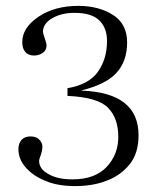

<svg xmlns="http://www.w3.org/2000/svg" viewBox="-20 -627 538 657"><path d="M259.8 -316.9Q454.1 -309.6 454.1 -164.1Q454.1 -102.5 423.8 -64.9Q392.6 -26.4 345.2 -8.8Q298.3 9.8 236.8 9.8Q177.7 9.8 136.2 -7.8Q92.8 -24.9 67.9 -54.2Q43 -82 43 -117.2Q43 -136.2 54.2 -148.9Q65.4 -160.2 84 -160.2Q103.5 -160.2 113.8 -149.9Q125 -138.7 125 -126Q125 -112.8 120.1 -98.1Q113.8 -82 113.8 -77.1Q113.8 -47.9 147 -30.8Q177.2 -13.2 228 -13.2Q305.2 -13.2 345.2 -56.2Q384.8 -98.6 384.8 -158.2Q384.8 -223.1 349.1 -258.8Q313.5 -294.4 210.9 -298.8V-325.2Q282.7 -337.4 314 -379.9Q346.2 -424.3 346.2 -486.8Q346.2 -532.2 318.8 -558.1Q292.5 -583 234.9 -583Q190.4 -583 159.2 -564.9Q127 -546.4 127 -518.1Q127 -513.7 132.8 -497.1Q139.2 -479 139.2 -471.2Q139.2 -454.6 126 -445.8Q112.8 -437 96.2 -437Q76.2 -437 65.9 -450.2Q56.2 -461.4 56.2 -482.9Q56.2 -532.2 111.8 -569.8Q167 -606.9 248 -606.9Q317.4 -606.9 366.2 -576.2Q415 -545.4 415 -481.9Q415 -417 377.9 -377Q342.3 -338.4 259.8 -317.9Z"/></svg>

Font: Unna Light
Style: Regular
Weight: 300
Designer: Jorge de Buen Unna
Foundry: Omnibus-Type
Version: Version 2.007;PS 002.007;hotconv 1.0.88;makeotf.lib2.5.64775